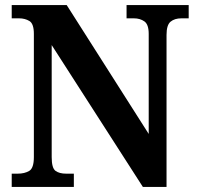

<svg xmlns="http://www.w3.org/2000/svg" viewBox="-20 -734 776 754"><path d="M26 0V-52H49Q77 -52 95 -63Q113 -74 113 -117V-601Q113 -641 95.5 -651.5Q78 -662 55 -662H26V-714H242L564 -208V-601Q564 -638 547 -650Q530 -662 506 -662H477V-714H721V-662H692Q666 -662 650 -649Q634 -636 634 -597V0H541L183 -557V-117Q183 -74 198 -63Q213 -52 240 -52H270V0Z"/></svg>

Font: Noto Serif Devanagari SemiCondensed
Style: Bold
Weight: 700
Width: 4
Designer: Universal Thirst, Indian Type Foundry and the Monotype Design Team
Foundry: Monotype Imaging Inc.
Version: Version 2.004; ttfautohint (v1.8.4.7-5d5b)